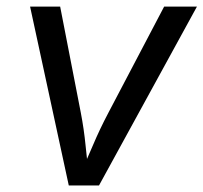

<svg xmlns="http://www.w3.org/2000/svg" viewBox="-20 -566 621 586"><path d="M189.9 0 71.8 -545.9H163.6L226.6 -222.2Q236.3 -171.9 241.2 -121.8Q246.1 -71.8 252.4 -24.9H220.2Q242.2 -71.8 263.2 -121.6Q284.2 -171.4 311 -222.2L481 -545.9H581.1L282.2 0Z"/></svg>

Font: Adwaita Sans
Style: Italic
Weight: 400
Italic angle: -9.39999°
Designer: Rasmus Andersson
Foundry: rsms
Version: Version 4.001;git-9221beed3